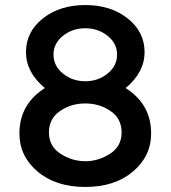

<svg xmlns="http://www.w3.org/2000/svg" viewBox="-20 -733 676 761"><path d="M478 -384Q579 -320 579 -204Q579 -114 507 -53Q435 8 318 8Q201 8 129 -53Q57 -114 57 -204Q57 -320 158 -384Q83 -446 83 -526.5Q83 -607 150 -660Q217 -713 318 -713Q419 -713 486 -660Q553 -607 553 -526.5Q553 -446 478 -384ZM220 -123.5Q266 -94 318 -94Q370 -94 416 -123.5Q462 -153 462 -208Q462 -263 418 -293Q374 -323 318 -323Q262 -323 218 -293Q174 -263 174 -208Q174 -153 220 -123.5ZM229.5 -441.5Q267 -411 318 -411Q369 -411 406.5 -441.5Q444 -472 444 -516.5Q444 -561 406.5 -591Q369 -621 318 -621Q267 -621 229.5 -591Q192 -561 192 -516.5Q192 -472 229.5 -441.5Z"/></svg>

Font: Montserrat Alternates
Style: Regular
Weight: 400
Designer: Julieta Ulanovsky
Foundry: Julieta Ulanovsky
Version: Version 2.001